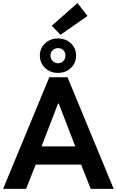

<svg xmlns="http://www.w3.org/2000/svg" viewBox="-21 -1218 753 1238"><path d="M-1 0 296.8 -719.7H414.4L712.2 0H564.1L487.9 -192.8L475.1 -246.1L357.6 -551H353.6L236.1 -246.1L223.3 -192.8L147.1 0ZM158.6 -156.5V-274.1H552.6V-156.5ZM352.8 -747.9Q303.1 -747.9 269.5 -780.2Q235.9 -812.5 235.9 -859Q235.9 -907 269.5 -938.5Q303.1 -970 352.8 -970Q402.9 -970 436.3 -938.5Q469.7 -907 469.7 -859Q469.7 -812.5 436.4 -780.2Q403.1 -747.9 352.8 -747.9ZM352.8 -810.2Q374.2 -810.2 387.6 -824.7Q401 -839.2 401 -859.5Q401 -880.6 387.6 -894.2Q374.3 -907.7 352.8 -907.7Q333 -907.7 318.8 -894.3Q304.6 -880.9 304.6 -859Q304.6 -839.2 318.8 -824.7Q333 -810.2 352.8 -810.2ZM369.2 -993.7 312.5 -1051.7 478.8 -1198.4 543.1 -1115Z"/></svg>

Font: Reddit Sans
Style: Regular
Weight: 400
Designer: Stephen Hutchings
Foundry: Reddit
Version: Version 1.014